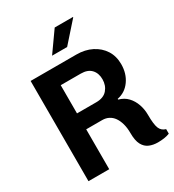

<svg xmlns="http://www.w3.org/2000/svg" viewBox="-210 -1010 1034 1138"><g transform="rotate(-30 307.0 -441.0)"><path d="M533 7Q501 7 475 -4Q449 -15 434 -43Q419 -71 419 -122Q419 -159 411 -187Q403 -215 389.5 -234Q376 -253 356.5 -263Q337 -273 313 -273H203V0H61V-686H374Q433 -686 478.5 -663Q524 -640 550 -599.5Q576 -559 576 -504Q576 -440 543 -393.5Q510 -347 455 -336V-331Q492 -321 515.5 -296Q539 -271 551 -236.5Q563 -202 563 -165Q563 -99 574 -72Q585 -45 614 -37V-6Q597 1 576 4Q555 7 533 7ZM203 -382H335Q385 -382 410 -411Q435 -440 435 -482Q435 -524 411 -549.5Q387 -575 340 -575H203ZM246 -752 343 -889H468V-886L349 -752Z"/></g></svg>

Font: Chivo Mono Medium SemiBold
Style: Regular
Weight: 600
Monospace: yes
Version: Version 1.008